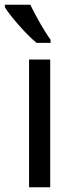

<svg xmlns="http://www.w3.org/2000/svg" viewBox="-37 -786 315 806"><path d="M173.8 0H85V-536.1H173.8ZM175.3 -606H116.7Q99.6 -619.6 79.6 -639.9Q59.6 -660.2 40.8 -681.6Q22 -703.1 6.6 -722.9Q-8.8 -742.7 -16.6 -755.9V-766.1H90.3Q98.1 -749.5 108.6 -729.7Q119.1 -710 130.4 -690.2Q141.6 -670.4 153.3 -651.9Q165 -633.3 175.3 -619.1Z"/></svg>

Font: Genotype
Style: Regular
Weight: 400
Foundry: Ascender Corporation
Version: Version 1.00